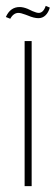

<svg xmlns="http://www.w3.org/2000/svg" viewBox="-28 -635 190 655"><path d="M80 -495V0H56V-495ZM7 -571 -8 -577Q7 -611 39 -611Q51 -611 66 -605L83 -597Q97 -591 104 -591Q120 -591 128 -615L142 -609Q137 -592 127 -582.5Q117 -573 103 -573Q88 -573 67 -582L59 -585Q43 -591 35 -591Q18 -591 7 -571Z"/></svg>

Font: Moniqa Thin Paragraph
Style: Regular
Weight: 100
Designer: Rajesh Rajput
Foundry: Rajesh Rajput
Version: Version 1.000